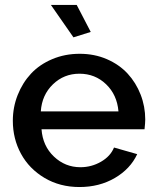

<svg xmlns="http://www.w3.org/2000/svg" viewBox="-20 -751 635 781"><path d="M187 -731H292L349.1 -621.1L278.8 -599.1ZM303.2 9.8Q223.6 9.8 161.1 -27.3Q98.6 -64.5 65.4 -125.5Q32.2 -186.5 32.2 -259.8Q32.2 -314.9 52 -364.7Q71.8 -414.6 106.4 -451.7Q141.1 -488.8 192.6 -510.5Q244.1 -532.2 304.2 -532.2Q364.3 -532.2 414.8 -510.3Q465.3 -488.3 499.3 -451.4Q533.2 -414.6 552 -366.2Q570.8 -317.9 570.8 -265.1Q570.8 -251.5 567.9 -225.1H148.9Q153.8 -157.2 199.5 -114Q245.1 -70.8 307.1 -70.8Q352.1 -70.8 390.6 -93Q429.2 -115.2 443.8 -150.9L538.1 -124Q510.3 -64 447.3 -27.1Q384.3 9.8 303.2 9.8ZM146 -297.9H461.9Q456.1 -365.7 411.4 -408.4Q366.7 -451.2 303.2 -451.2Q240.2 -451.2 195.3 -408Q150.4 -364.7 146 -297.9Z"/></svg>

Font: Rawline SemiBold
Style: Regular
Weight: 600
Designer: Matt McInerney, Pablo Impallari, Rodrigo Fuenzalida
Foundry: Matt McInerney, Pablo Impallari, Rodrigo Fuenzalida
Version: Version 4.020;PS 004.020;hotconv 1.0.88;makeotf.lib2.5.64775